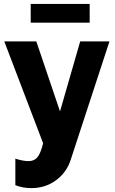

<svg xmlns="http://www.w3.org/2000/svg" viewBox="-20 -738 592 989"><path d="M138.2 -621.1V-717.8H441.9V-621.1ZM59.1 79.1Q96.7 91.8 127.9 91.8Q156.7 91.8 173.1 71.5Q189.5 51.3 202.1 0L2 -524.9H167L289.1 -164.1L393.1 -524.9H543.9L344.2 85Q323.2 150.4 268.3 190.7Q213.4 231 141.1 231Q96.7 231 59.1 215.8Z"/></svg>

Font: Raleway-v4020 ExtraBold
Style: Regular
Weight: 800
Designer: Matt McInerney, Pablo Impallari, Rodrigo Fuenzalida
Foundry: Matt McInerney, Pablo Impallari, Rodrigo Fuenzalida
Version: Version 4.020;PS 004.020;hotconv 1.0.88;makeotf.lib2.5.64775